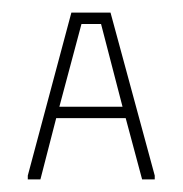

<svg xmlns="http://www.w3.org/2000/svg" viewBox="-20 -720 290 304"><path d="M24 -436V-442L93 -700H155L225 -442V-436H205L179 -533H69L44 -436ZM74 -551H174L140 -682H109Z"/></svg>

Font: Phudu Light
Style: Regular
Weight: 300
Version: Version 1.005;gftools[0.9.23]